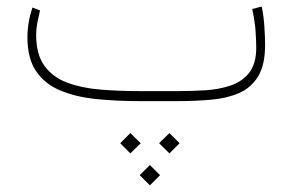

<svg xmlns="http://www.w3.org/2000/svg" viewBox="-20 -306 885 581"><path d="M492.7 96.7 523.4 127.4 492.7 158.2 461.4 127.4ZM374.5 96.7 405.8 127.4 374.5 158.2 343.8 127.4ZM433.6 193.4 464.4 224.1 433.6 254.9 402.8 224.1ZM516.1 0H402.8Q332 0 270.5 -6.3Q209 -12.7 162.4 -32.2Q115.7 -51.8 89.4 -90.3Q63 -128.9 63 -192.9Q63 -237.8 78.1 -283.2L101.1 -274.4Q96.7 -256.3 93 -237.5Q89.4 -218.8 89.4 -201.2Q89.4 -141.1 114.5 -106.7Q139.6 -72.3 183.3 -55.9Q227.1 -39.6 283.7 -34.9Q340.3 -30.3 402.8 -30.3H516.6Q557.6 -30.3 599.6 -32.7Q641.6 -35.2 677 -46.9Q712.4 -58.6 733.9 -85.7Q755.4 -112.8 755.4 -161.6Q755.4 -183.1 753.2 -213.1Q751 -243.2 743.2 -278.8L772 -286.1Q777.8 -259.3 780 -225.6Q782.2 -191.9 782.2 -170.4Q782.2 -109.4 761 -74.7Q739.7 -40 702.9 -24.2Q666 -8.3 617.9 -4.2Q569.8 0 516.1 0Z"/></svg>

Font: Vazirmatn UI FD Thin
Style: Regular
Weight: 100
Designer: Saber Rastikerdar
Foundry: Saber Rastikerdar
Version: Version 33.003